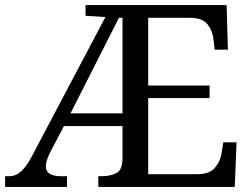

<svg xmlns="http://www.w3.org/2000/svg" viewBox="-20 -734 991 754"><path d="M0 0V-42H16Q42 -42 63 -61Q84 -80 105 -120L394 -667L316 -672V-714H870L875 -539H823L818 -582Q814 -615 794.5 -639Q775 -663 730 -664H562V-398H803V-349H562V-50H755Q802 -50 823.5 -74.5Q845 -99 850 -132L857 -175H909L902 0H366V-42H379Q412 -42 436 -53.5Q460 -65 461 -109V-239H231L176 -134Q168 -118 164 -104Q160 -90 160 -81Q160 -42 220 -42H243V0ZM257 -289H461V-664H447Z"/></svg>

Font: Noto Serif Ahom
Style: Regular
Weight: 400
Designer: Monotype Design Team
Foundry: Monotype Imaging Inc.
Version: Version 2.007; ttfautohint (v1.8.4.7-5d5b)